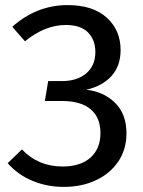

<svg xmlns="http://www.w3.org/2000/svg" viewBox="-20 -721 561 753"><path d="M10 -81 66 -135Q130 -68 225 -68Q296 -68 335 -103Q374 -138 374 -199Q374 -260 335.5 -292.5Q297 -325 222 -325H156L169 -403H223Q283 -403 318.5 -433.5Q354 -464 354 -517Q354 -564 325.5 -593.5Q297 -623 238 -623Q156 -623 78 -559L28 -616Q124 -701 245 -701Q345 -701 399 -651.5Q453 -602 453 -525Q453 -462 417 -422.5Q381 -383 318 -369Q386 -362 431 -318Q476 -274 476 -198Q476 -136 444.5 -88.5Q413 -41 357 -14.5Q301 12 230 12Q165 12 108 -11.5Q51 -35 10 -81Z"/></svg>

Font: Fira GO
Style: Regular
Weight: 400
Designer: Carrois Corporate
Foundry: Carrois Corporate GbR
Version: Version 0.300